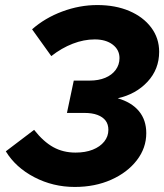

<svg xmlns="http://www.w3.org/2000/svg" viewBox="-20 -730 650 760"><path d="M276 10Q190 10 116 -28.5Q42 -67 3 -131L115 -216Q152 -169 191 -147.5Q230 -126 279 -126Q318 -126 347 -137.5Q376 -149 392.5 -169.5Q409 -190 409 -216Q409 -238 398 -252.5Q387 -267 366 -275Q345 -283 314 -283H245L272 -411H335Q370 -411 396.5 -422Q423 -433 438 -453.5Q453 -474 453 -500Q453 -533 426 -553.5Q399 -574 355 -574Q312 -574 268 -557Q224 -540 183 -508L107 -614Q158 -659 226.5 -684.5Q295 -710 365 -710Q437 -710 492 -686.5Q547 -663 578.5 -621Q610 -579 610 -525Q610 -456 564 -406.5Q518 -357 446 -341Q501 -325 530 -290Q559 -255 559 -203Q559 -144 521.5 -95.5Q484 -47 420 -18.5Q356 10 276 10Z"/></svg>

Font: Red Hat Mono
Style: Italic
Weight: 300
Italic angle: -12°
Monospace: yes
Designer: Pentagram, MCKL
Foundry: Pentagram, MCKL
Version: Version 1.023